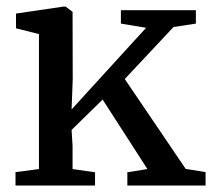

<svg xmlns="http://www.w3.org/2000/svg" viewBox="-20 -574 656 594"><path d="M100.5 -51V-468.5L29.5 -486.5V-532L175.5 -553.5H183L204.5 -537.5L205 -328L201.5 -235.5L432 -488L354 -501V-542.5H586V-501L517 -490.5L366 -329.5L554.5 -51.5L616 -41.5V0H374V-41L436 -51L297.5 -266L201.5 -172L204.5 -122.5V-51L274 -41V0H28V-41.5Z"/></svg>

Font: Merriweather 48pt
Style: Regular
Weight: 400
Version: Version 2.100